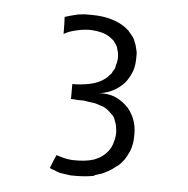

<svg xmlns="http://www.w3.org/2000/svg" viewBox="-38 -824 462 473"><g transform="rotate(5 192.5 -587.0)"><path d="M114.3 -434.6Q110.4 -426.8 100.6 -401.4Q106.4 -398.4 113.3 -396.5Q119.1 -393.6 126 -391.6Q132.8 -390.6 139.6 -389.6Q146.5 -388.7 153.3 -387.7Q156.2 -387.7 159.2 -387.7Q162.1 -387.7 166 -387.7Q178.7 -387.7 189.5 -388.7Q200.2 -389.6 210 -391.6Q210.9 -392.6 212.9 -393.6Q215.8 -394.5 218.8 -395.5Q221.7 -396.5 224.6 -397.5Q227.5 -398.4 228.5 -398.4Q237.3 -402.3 246.1 -407.2Q254.9 -412.1 262.7 -418.9Q265.6 -420.9 268.6 -422.9Q271.5 -425.8 274.4 -428.7Q276.4 -431.6 279.3 -434.6Q282.2 -437.5 284.2 -441.4Q288.1 -447.3 291 -454.1Q294.9 -460.9 296.9 -468.8Q298.8 -475.6 299.8 -482.4Q300.8 -490.2 300.8 -498Q300.8 -500 300.8 -503.9Q300.8 -522.5 294.9 -538.1Q289.1 -553.7 278.3 -566.4Q277.3 -567.4 276.4 -568.4Q274.4 -569.3 273.4 -571.3Q259.8 -584 243.2 -590.8Q226.6 -596.7 205.1 -595.7Q224.6 -597.7 240.2 -606.4Q255.9 -614.3 268.6 -628.9Q278.3 -641.6 284.2 -657.2Q289.1 -671.9 289.1 -689.5Q289.1 -696.3 289.1 -702.1Q288.1 -709 286.1 -715.8Q285.2 -721.7 282.2 -727.5Q280.3 -734.4 276.4 -740.2Q274.4 -742.2 272.5 -745.1Q270.5 -748 267.6 -751Q265.6 -752.9 263.7 -755.9Q260.7 -757.8 257.8 -760.7Q243.2 -772.5 220.7 -779.3Q199.2 -786.1 169.9 -786.1Q169.9 -786.1 168.9 -786.1Q168.9 -786.1 168 -786.1Q161.1 -786.1 153.3 -786.1Q145.5 -785.2 136.7 -784.2Q128.9 -782.2 121.1 -780.3Q113.3 -778.3 104.5 -775.4Q105.5 -761.7 105.5 -733.4Q112.3 -737.3 120.1 -740.2Q128.9 -743.2 137.7 -745.1Q145.5 -747.1 154.3 -748Q162.1 -749 170.9 -749Q188.5 -748 202.1 -744.1Q214.8 -740.2 223.6 -732.4Q225.6 -731.4 227.5 -729.5Q228.5 -728.5 230.5 -726.6Q231.4 -725.6 232.4 -723.6Q234.4 -721.7 235.4 -719.7Q237.3 -716.8 239.3 -712.9Q240.2 -709 241.2 -705.1Q243.2 -701.2 243.2 -696.3Q244.1 -692.4 244.1 -688.5Q244.1 -683.6 243.2 -678.7Q243.2 -673.8 241.2 -669.9Q240.2 -665 239.3 -660.2Q237.3 -656.2 234.4 -652.3Q233.4 -649.4 231.4 -646.5Q229.5 -643.6 226.6 -641.6Q224.6 -639.6 222.7 -636.7Q219.7 -634.8 217.8 -632.8Q205.1 -623 187.5 -618.2Q168.9 -613.3 145.5 -612.3Q142.6 -612.3 137.7 -612.3Q137.7 -603.5 137.7 -575.2Q139.6 -575.2 144.5 -575.2Q152.3 -574.2 158.2 -574.2Q164.1 -574.2 169.9 -574.2Q173.8 -573.2 180.7 -572.3Q187.5 -571.3 196.3 -570.3Q204.1 -568.4 211.9 -565.4Q219.7 -563.5 225.6 -559.6Q232.4 -554.7 237.3 -549.8Q243.2 -544.9 247.1 -539.1Q250 -532.2 252.9 -523.4Q254.9 -514.6 255.9 -503.9Q255.9 -490.2 252 -478.5Q249 -465.8 241.2 -456.1Q228.5 -439.5 207 -431.6Q185.5 -424.8 155.3 -425.8Q150.4 -425.8 144.5 -426.8Q139.6 -427.7 133.8 -428.7Q129.9 -429.7 124 -431.6Q119.1 -432.6 114.3 -434.6Z"/></g></svg>

Font: Aptus Gothic JP
Style: Medium
Weight: 400
Designer: Fuminori Ogawa / Motoya
Version: Version 1